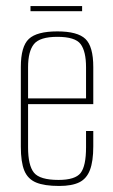

<svg xmlns="http://www.w3.org/2000/svg" viewBox="-20 -607 373 636"><path d="M176 9Q127 9 99.5 -2.5Q72 -14 60.5 -42Q49 -70 49 -121V-385Q49 -453 75.5 -478Q102 -503 170 -503Q237 -503 263 -478Q289 -453 289 -385V-262H73V-119Q73 -59 92.5 -35Q112 -11 174 -11Q229 -11 247 -34Q265 -57 265 -119V-173H289V-122Q289 -73 278 -44Q267 -15 242.5 -3Q218 9 176 9ZM73 -281H265V-384Q265 -437 247 -461Q229 -485 170 -485Q112 -485 92.5 -461Q73 -437 73 -384ZM81 -570V-587H252V-570Z"/></svg>

Font: Alumni Sans Thin Thin
Style: Regular
Weight: 250
Version: Version 1.018